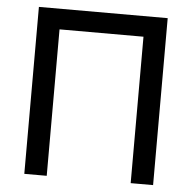

<svg xmlns="http://www.w3.org/2000/svg" viewBox="-51 -751 802 802"><g transform="rotate(5 350.0 -350.0)"><path d="M526 -614H174V0H80V-700H620V0H526Z"/></g></svg>

Font: Retni Sans Medium
Style: Regular
Weight: 500
Designer: Vitaly Kuzmin
Foundry: ParaType Ltd.
Version: Version 1.00;March 2, 2019;FontCreator 11.5.0.2425 64-bit; t